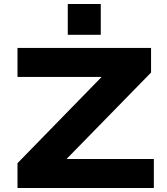

<svg xmlns="http://www.w3.org/2000/svg" viewBox="-20 -946 838 966"><path d="M68 0V-125L546 -615L560 -559H68V-705H740V-581L260 -90L246 -146H754V0ZM321 -771V-926H487V-771Z"/></svg>

Font: Nunito Sans 7pt Expanded ExtraBold
Style: Regular
Weight: 800
Width: 7
Designer: Vernon Adams
Foundry: Vernon Adams
Version: Version 3.101;gftools[0.9.27]